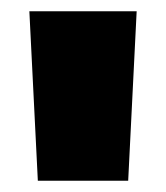

<svg xmlns="http://www.w3.org/2000/svg" viewBox="-20 -720 294 340"><path d="M47 -400 32 -700H222L207 -400Z"/></svg>

Font: MOST Montserrat Black
Style: Regular
Weight: 900
Designer: Julieta Ulanovsky
Foundry: Julieta Ulanovsky
Version: Version 8.000;March 11, 2024;FontCreator 15.0.0.2926 64-bit